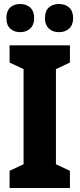

<svg xmlns="http://www.w3.org/2000/svg" viewBox="-20 -941 398 961"><path d="M330 0H28V-86L98 -119V-595L28 -628V-714H330V-628L260 -595V-119L330 -86ZM12 -850Q12 -886 31 -903.5Q50 -921 81 -921Q112 -921 131.5 -903Q151 -885 151 -850Q151 -817 131.5 -798.5Q112 -780 81 -780Q50 -780 31 -798Q12 -816 12 -850ZM205 -850Q205 -886 224.5 -903.5Q244 -921 275 -921Q307 -921 326.5 -903Q346 -885 346 -850Q346 -817 326.5 -798.5Q307 -780 275 -780Q244 -780 224.5 -798.5Q205 -817 205 -850Z"/></svg>

Font: Noto Sans Display Condensed ExtraBold
Style: Regular
Weight: 800
Width: 3
Designer: Monotype Design Team
Foundry: Monotype Imaging Inc.
Version: Version 2.003